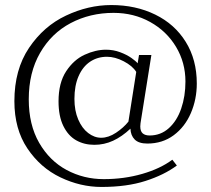

<svg xmlns="http://www.w3.org/2000/svg" viewBox="-20 -730 837 761"><path d="M37 -329Q37 -454 95 -540.2Q153 -626.5 241.5 -668.2Q330 -710 421 -710Q518 -710 595.2 -672.2Q672.5 -634.5 716.2 -564Q760 -493.5 760 -399Q760 -336.5 736.5 -281.8Q713 -227 668.5 -194Q624 -161 564 -161Q530 -161 514 -177Q498 -193 497 -220Q463.5 -188.5 428.2 -172.2Q393 -156 354 -156Q313.5 -156 281.8 -174Q250 -192 231 -230.8Q212 -269.5 212 -328.5Q212 -401.5 242.2 -447.5Q272.5 -493.5 315.8 -513.2Q359 -533 400 -533Q429.5 -533 456.2 -523Q483 -513 501.2 -500Q519.5 -487 525.5 -479L531 -512H580L537 -242L536 -229Q536 -209.5 545.8 -201.2Q555.5 -193 573 -193Q617 -193 649.2 -222Q681.5 -251 698.2 -299.8Q715 -348.5 715 -407Q715 -482 677.8 -544.2Q640.5 -606.5 575.2 -642.8Q510 -679 430 -679Q337 -679 260.2 -638.5Q183.5 -598 138.8 -520.2Q94 -442.5 94 -336.5Q94 -235.5 135.2 -164Q176.5 -92.5 244.2 -56.2Q312 -20 391 -20Q472 -20 543.8 -40.8Q615.5 -61.5 663 -97L681 -74Q630.5 -36.5 556.5 -12.8Q482.5 11 382 11Q299 11 219.5 -27Q140 -65 88.5 -141.8Q37 -218.5 37 -329ZM489 -248 520 -445Q505 -469 470.5 -487Q436 -505 404 -505Q366.5 -505 337.2 -485.5Q308 -466 291.5 -428.2Q275 -390.5 275 -338Q275 -291.5 290 -256.5Q305 -221.5 329.5 -202.8Q354 -184 381 -184Q410 -184 440 -204Q470 -224 489 -248Z"/></svg>

Font: Didactic
Style: Regular
Weight: 400
Designer: Tyler Finck
Foundry: Etcetera Type Co
Version: Version 3.007;FEAKit 1.0